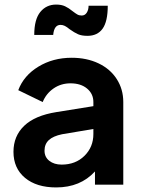

<svg xmlns="http://www.w3.org/2000/svg" viewBox="-20 -809 620 841"><path d="M39 -144Q39 -213 86 -258Q133 -303 227 -318L389 -344V-362Q389 -398 361.5 -421Q334 -444 289 -444Q247 -444 214.5 -421.5Q182 -399 167 -362L60 -414Q84 -478 148 -517Q212 -556 294 -556Q360 -556 411.5 -531.5Q463 -507 491.5 -462.5Q520 -418 520 -362V0H396V-58Q332 12 226 12Q140 12 89.5 -30Q39 -72 39 -144ZM250 -88Q311 -88 350 -126.5Q389 -165 389 -222V-244L252 -221Q213 -213 194 -195.5Q175 -178 175 -149Q175 -121 196 -104.5Q217 -88 250 -88ZM285 -681Q273 -691 264 -695.5Q255 -700 245 -700Q217 -700 213 -656H130Q130 -724 156.5 -756.5Q183 -789 226 -789Q249 -789 265 -781.5Q281 -774 298 -760Q311 -750 319 -745.5Q327 -741 338 -741Q352 -741 360 -753.5Q368 -766 368 -784H452Q452 -715 429.5 -683.5Q407 -652 363 -652Q338 -652 322 -659Q306 -666 285 -681Z"/></svg>

Font: Evergrow Sans
Style: Bold
Weight: 700
Foundry: 10Web
Version: Version 1.000